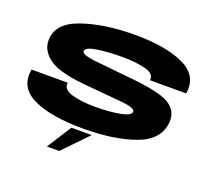

<svg xmlns="http://www.w3.org/2000/svg" viewBox="-143 -865 1365 1242"><g transform="rotate(20 540.0 -244.0)"><path d="M295.2 192.7 402.5 24.2H542.4L379.8 192.7ZM474.5 4Q251 4 130 -54.2Q9 -112.5 31.5 -241H280.5Q273 -193.5 338 -174.2Q403 -155 500 -155Q596 -155 667.5 -168.2Q739 -181.5 742.5 -207Q743 -209.5 742.5 -212Q738 -235.5 653.5 -244Q560.5 -253 425.5 -264.5Q214 -280.5 141.5 -332.8Q69 -385 70 -457.5Q71 -575.5 223.5 -628.2Q376 -681 586.5 -681Q799 -681 922.2 -622.8Q1045.5 -564.5 1024 -438H775Q782.5 -484.5 715.8 -501.5Q649 -518.5 558.5 -518.5Q458.5 -518.5 385 -507.2Q311.5 -496 307.5 -470.5Q307.5 -468.5 307.5 -466.5Q311.5 -444.5 392.5 -434.5Q481 -424.5 621 -411Q848 -391.5 920.2 -349Q992.5 -306.5 986.5 -226.5Q976.5 -101 831.8 -48.5Q687 4 474.5 4Z"/></g></svg>

Font: Anybody UltraExpanded ExtraBold
Style: Italic
Weight: 800
Width: 9
Italic angle: -10°
Designer: Tyler Finck
Foundry: Etcetera Type Company
Version: Version 1.010; ttfautohint (v1.8.3) -l 8 -r 50 -G 200 -x 14 